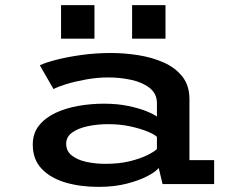

<svg xmlns="http://www.w3.org/2000/svg" viewBox="-20 -719 915 750"><path d="M365 11Q293.5 11 235.2 -6.2Q177 -23.5 142.5 -60Q108 -96.5 108 -154Q108 -198 132.2 -228.5Q156.5 -259 197 -278Q237.5 -297 286.8 -305.5Q336 -314 386 -314Q438.5 -314 481.2 -305Q524 -296 552.8 -284.2Q581.5 -272.5 593 -263.5V-316Q593 -353 564.8 -375.2Q536.5 -397.5 493 -407Q449.5 -416.5 403 -416.5Q359.5 -416.5 315.5 -408.5Q271.5 -400.5 237.2 -389.8Q203 -379 189 -371L135.5 -464Q157.5 -474.5 200 -485.5Q242.5 -496.5 298 -504.2Q353.5 -512 414 -512Q466 -512 520 -503.5Q574 -495 619.2 -475Q664.5 -455 692.2 -420Q720 -385 720 -332V-93.5H816.5V0H615L600 -63Q589.5 -49 557.2 -31.8Q525 -14.5 476 -1.8Q427 11 365 11ZM392 -79Q445 -79 486.8 -89.2Q528.5 -99.5 556 -113.2Q583.5 -127 593 -137V-184.5Q582.5 -194.5 554.8 -205.8Q527 -217 488 -225.5Q449 -234 403 -234Q360.5 -234 322.8 -226Q285 -218 261.8 -201.2Q238.5 -184.5 238.5 -157.5Q238.5 -129 260.2 -111.8Q282 -94.5 317 -86.8Q352 -79 392 -79ZM218.5 -699H349V-568H218.5ZM496 -699H626.5V-568H496Z"/></svg>

Font: Trispace SemiExpanded Medium
Style: Regular
Weight: 500
Width: 6
Designer: Tyler Finck
Foundry: Etcetera Type Company
Version: Version 1.210; ttfautohint (v1.8.3)